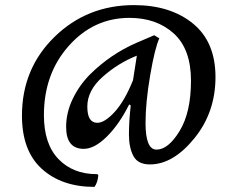

<svg xmlns="http://www.w3.org/2000/svg" viewBox="-20 -625 922 752"><path d="M492 -212 486 -216Q447 -138 398.5 -90Q350 -42 308 -42Q239 -42 239 -128Q239 -184 265 -238Q291 -292 333 -334Q413 -413 514 -457L584 -487L604 -475Q586 -435 568 -329Q550 -223 550 -143Q550 -39 593 -39Q639 -39 683.5 -112Q728 -185 728 -309Q728 -433 660.5 -494Q593 -555 487 -555Q347 -555 249.5 -445.5Q152 -336 152 -174Q152 -61 209 -2Q266 57 358 57Q365 57 365 63Q362 91 350 107Q222 107 144 36.5Q66 -34 66 -172Q66 -356 193.5 -480.5Q321 -605 505 -605Q647 -605 735.5 -533Q824 -461 824 -323Q824 -185 741 -83Q658 19 567 19Q520 19 502.5 -14Q485 -47 485 -98Q485 -149 492 -212ZM361 -144Q390 -144 429 -186.5Q468 -229 501 -311L516 -407Q443 -378 382.5 -324.5Q322 -271 322 -207.5Q322 -144 361 -144Z"/></svg>

Font: Julee
Style: Regular
Weight: 400
Version: Version 1.001